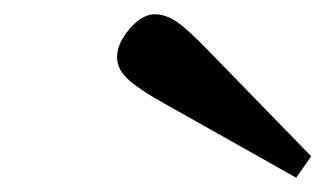

<svg xmlns="http://www.w3.org/2000/svg" viewBox="-20 -760 456 269"><path d="M144 -680Q144 -699 161.5 -719.5Q179 -740 197 -740Q212 -740 227.5 -729.5Q243 -719 271 -690L416 -541L395 -511L212 -614Q179 -632 161.5 -647Q144 -662 144 -680Z"/></svg>

Font: Heuristica
Style: Bold Italic
Weight: 700
Italic angle: -13°
Version: Version 1.0.2